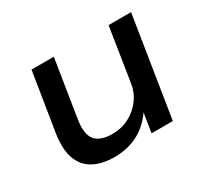

<svg xmlns="http://www.w3.org/2000/svg" viewBox="-108 -652 879 820"><g transform="rotate(-30 331.5 -241.5)"><path d="M246 9Q184 9 142 -14Q100 -37 83.5 -84.5Q67 -132 78 -204L124 -492H234L189 -208Q182 -165 190 -136.5Q198 -108 222.5 -94.5Q247 -81 286 -81Q333 -81 370.5 -101Q408 -121 432.5 -154.5Q457 -188 463 -230L504 -492H615L537 0H432L449 -107H455Q421 -51 368 -21Q315 9 246 9Z"/></g></svg>

Font: Nunito Sans 10pt SemiExpanded SemiBold
Style: Italic
Weight: 600
Width: 6
Italic angle: -9°
Designer: Vernon Adams
Foundry: Vernon Adams
Version: Version 3.101;gftools[0.9.27]